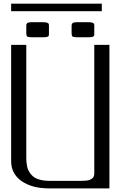

<svg xmlns="http://www.w3.org/2000/svg" viewBox="-20 -1039 686 1059"><path d="M541.5 -1018.6V-977.1H41.5V-1018.6ZM500 -896V-854Q500 -845.2 498.8 -841.8Q497.6 -838.4 490.7 -835.9Q483.9 -833.5 468.8 -833.5H406.2Q385.7 -833.5 380.4 -837.6Q375 -841.8 375 -854V-896Q375 -901.4 375.5 -903.8Q376 -906.2 378.7 -909.9Q381.3 -913.6 388.2 -915Q395 -916.5 406.2 -916.5H468.8Q483.4 -916.5 490.5 -913.6Q497.6 -910.6 498.8 -907.2Q500 -903.8 500 -896ZM250 -896V-854Q250 -845.2 248.8 -841.8Q247.6 -838.4 240.7 -835.9Q233.9 -833.5 218.8 -833.5H156.2Q135.7 -833.5 130.4 -837.6Q125 -841.8 125 -854V-896Q125 -901.4 125.5 -903.8Q126 -906.2 128.7 -909.9Q131.3 -913.6 138.2 -915Q145 -916.5 156.2 -916.5H218.8Q233.4 -916.5 240.5 -913.6Q247.6 -910.6 248.8 -907.2Q250 -903.8 250 -896ZM583.5 -791.5V0H250Q156.2 0 98.9 -40.3Q41.5 -80.6 41.5 -149.9V-791.5H125V-172.9Q125 -159.7 125.5 -149.9Q126 -140.1 128.7 -125.5Q131.3 -110.8 136.2 -100.3Q141.1 -89.8 150.4 -78.1Q159.7 -66.4 172.4 -58.8Q185.1 -51.3 205.1 -46.4Q225.1 -41.5 250 -41.5H416.5Q430.7 -41.5 437.7 -41.7Q444.8 -42 456.5 -43Q468.3 -43.9 474.4 -46.6Q480.5 -49.3 487.3 -54Q494.1 -58.6 497.1 -65.9Q500 -73.2 500 -83.5V-791.5Z"/></svg>

Font: Gputeks
Style: Regular
Weight: 500
Version: Version 0.9